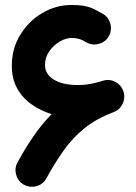

<svg xmlns="http://www.w3.org/2000/svg" viewBox="-20 -669 534 754"><path d="M74.2 56.6Q51.3 43.9 43.7 17.8Q36.1 -8.3 48.8 -31.2Q77.1 -83.5 109.9 -131.6Q142.6 -179.7 182.6 -220.7Q140.1 -233.9 104.5 -258.8Q68.8 -283.7 47.6 -321.5Q26.4 -359.4 26.4 -411.1Q26.4 -478.5 59.6 -532.5Q92.8 -586.4 146.2 -617.9Q199.7 -649.4 260.3 -649.4Q287.6 -649.4 305.9 -646.7Q324.2 -644 340.8 -637Q357.4 -629.9 380.4 -616.7Q404.3 -604.5 412.4 -578.9Q420.4 -553.2 408.7 -529.3Q397 -505.9 370.8 -497.6Q344.7 -489.3 321.3 -501.5Q305.7 -511.7 291.5 -515.9Q277.3 -520 261.7 -520Q239.3 -520 214.8 -505.9Q190.4 -491.7 173.6 -467.8Q156.7 -443.8 156.7 -413.6Q156.7 -378.4 190.9 -356.7Q225.1 -335 288.1 -335Q311 -335 335.2 -339.4Q359.4 -343.8 383.3 -351.6Q408.7 -359.9 432.6 -347.4Q456.5 -335 464.8 -309.6Q470.2 -294.4 466.8 -278.3Q463.9 -261.7 453.6 -248.5Q443.4 -235.4 427.2 -229Q359.4 -203.6 312.5 -166Q265.6 -128.4 230.7 -79.1Q195.8 -29.8 162.1 31.2Q149.9 54.7 123.8 61.8Q97.7 68.8 74.2 56.6Z"/></svg>

Font: Mikhak-DS1-FD Bold
Style: Bold
Weight: 700
Designer: Amin Abedi
Version: Version 3.2